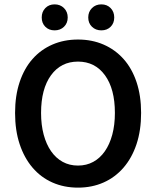

<svg xmlns="http://www.w3.org/2000/svg" viewBox="-20 -847 714 879"><path d="M337 12Q273 12 220 -11.5Q167 -35 129 -79.5Q91 -124 70 -187Q49 -250 49 -330Q49 -409 70 -471.5Q91 -534 129 -577Q167 -620 220 -643Q273 -666 337 -666Q401 -666 454 -643Q507 -620 545.5 -577Q584 -534 605 -471.5Q626 -409 626 -330Q626 -250 605 -187Q584 -124 545.5 -79.5Q507 -35 454 -11.5Q401 12 337 12ZM337 -89Q376 -89 407 -106Q438 -123 460 -154.5Q482 -186 494 -230.5Q506 -275 506 -330Q506 -440 460.5 -502.5Q415 -565 337 -565Q259 -565 213.5 -502.5Q168 -440 168 -330Q168 -275 180 -230.5Q192 -186 214 -154.5Q236 -123 267 -106Q298 -89 337 -89ZM230 -708Q204 -708 187.5 -724.5Q171 -741 171 -767Q171 -793 187.5 -810Q204 -827 230 -827Q256 -827 273 -810Q290 -793 290 -767Q290 -741 273 -724.5Q256 -708 230 -708ZM444 -708Q418 -708 401 -724.5Q384 -741 384 -767Q384 -793 401 -810Q418 -827 444 -827Q470 -827 486.5 -810Q503 -793 503 -767Q503 -741 486.5 -724.5Q470 -708 444 -708Z"/></svg>

Font: CV Source Sans Light
Style: Bold
Weight: 600
Designer: Paul D. Hunt
Foundry: Adobe Systems Incorporated
Version: Version 3.001